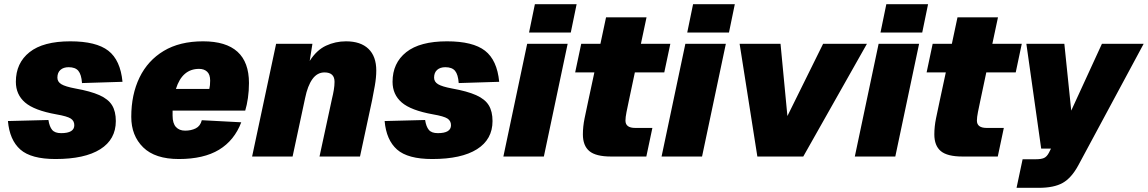

<svg xmlns="http://www.w3.org/2000/svg" viewBox="-20 -750 5500 920"><path d="M246 12Q129 12 77.5 -33.5Q26 -79 18 -170L212 -175Q217 -143 230 -127.5Q243 -112 273 -112Q336 -112 336 -150Q336 -171 319 -182Q302 -193 250 -202Q144 -221 100 -259Q56 -297 56 -358Q56 -448 121.5 -500Q187 -552 317 -552Q441 -552 499 -507Q557 -462 567 -358L373 -352Q370 -393 355.5 -410.5Q341 -428 309 -428Q284 -428 269.5 -415Q255 -402 255 -378Q255 -358 274 -346.5Q293 -335 341 -326Q414 -313 456.5 -294Q499 -275 517 -245.5Q535 -216 535 -170Q535 -82 460.5 -35Q386 12 246 12Z M837 12Q723 12 666 -44Q609 -100 609 -190Q609 -297 648.5 -378.5Q688 -460 764.5 -506Q841 -552 953 -552Q1173 -552 1173 -352Q1173 -315 1168 -280.5Q1163 -246 1155 -220H807Q807 -208 807 -196Q807 -159 823 -141.5Q839 -124 867 -124Q896 -124 918 -135Q940 -146 947 -174L1136 -164Q1103 -77 1029.5 -32.5Q956 12 837 12ZM934 -420Q853 -420 823 -324H983Q985 -332 986 -342Q987 -352 987 -364Q987 -393 972.5 -406.5Q958 -420 934 -420Z M1188 0 1303 -540H1477L1464 -458Q1497 -510 1542 -531Q1587 -552 1638 -552Q1708 -552 1745.5 -516Q1783 -480 1783 -412Q1783 -379 1776 -339Q1769 -299 1763 -270L1705 0H1511L1571 -278Q1576 -298 1579.5 -319Q1583 -340 1583 -358Q1583 -403 1535 -403Q1500 -403 1477 -371Q1454 -339 1442 -280L1382 0Z M2051 12Q1934 12 1882.5 -33.5Q1831 -79 1823 -170L2017 -175Q2022 -143 2035 -127.5Q2048 -112 2078 -112Q2141 -112 2141 -150Q2141 -171 2124 -182Q2107 -193 2055 -202Q1949 -221 1905 -259Q1861 -297 1861 -358Q1861 -448 1926.5 -500Q1992 -552 2122 -552Q2246 -552 2304 -507Q2362 -462 2372 -358L2178 -352Q2175 -393 2160.5 -410.5Q2146 -428 2114 -428Q2089 -428 2074.5 -415Q2060 -402 2060 -378Q2060 -358 2079 -346.5Q2098 -335 2146 -326Q2219 -313 2261.5 -294Q2304 -275 2322 -245.5Q2340 -216 2340 -170Q2340 -82 2265.5 -35Q2191 12 2051 12Z M2392 0 2506 -540H2700L2586 0ZM2515 -594 2543 -730H2743L2715 -594Z M2908 0Q2835 0 2804 -26Q2773 -52 2773 -106Q2773 -143 2781 -182.5Q2789 -222 2799 -268L2828 -403H2736L2765 -540H2857L2884 -667H3078L3051 -540H3192L3163 -403H3022L2993 -266Q2987 -238 2982 -213Q2977 -188 2977 -172Q2977 -137 3024 -137H3106L3077 0Z M3150 0 3264 -540H3458L3344 0ZM3273 -594 3301 -730H3501L3473 -594Z M3609 0 3524 -540H3720L3753 -194L3924 -540H4134L3829 0Z M4076 0 4190 -540H4384L4270 0ZM4199 -594 4227 -730H4427L4399 -594Z M4592 0Q4519 0 4488 -26Q4457 -52 4457 -106Q4457 -143 4465 -182.5Q4473 -222 4483 -268L4512 -403H4420L4449 -540H4541L4568 -667H4762L4735 -540H4876L4847 -403H4706L4677 -266Q4671 -238 4666 -213Q4661 -188 4661 -172Q4661 -137 4708 -137H4790L4761 0Z M4851 150 4880 13H4945Q4969 13 4982.5 7Q4996 1 5006 -18L5016 -38H4969L4898 -540H5080L5113 -220L5260 -540H5460L5147 42Q5114 103 5072 126.5Q5030 150 4958 150Z"/></svg>

Font: Geist Black
Style: Italic
Weight: 900
Italic angle: -12°
Designer: Basement.studio, Andrés Briganti, Mateo Zaragoza
Foundry: Basement.studio, Vercel, Andrés Briganti, Guido Ferreyra, Mateo Zaragoza
Version: Version 1.500; ttfautohint (v1.8.4.7-5d5b)